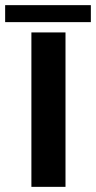

<svg xmlns="http://www.w3.org/2000/svg" viewBox="-73 -726 373 746"><path d="M49 0V-600H181.5V0ZM-53 -706H280V-640H-53Z"/></svg>

Font: Big Shoulders Stencil Text Thin ExtraBold
Style: Regular
Weight: 800
Version: Version 2.001